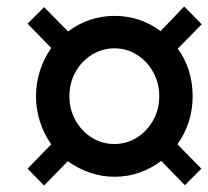

<svg xmlns="http://www.w3.org/2000/svg" viewBox="-20 -542 642 592"><path d="M116 30 65 -22 138 -97Q116 -128 103.5 -166Q91 -204 91 -245Q91 -287 103.5 -325Q116 -363 138 -394L65 -469L116 -520L190 -445Q220 -468 256.5 -480.5Q293 -493 333 -493Q373 -493 409 -481Q445 -469 475 -446L548 -522L602 -467L528 -392Q551 -361 562.5 -323.5Q574 -286 574 -245Q574 -204 562 -166.5Q550 -129 527 -97L601 -22L550 29L477 -46Q447 -23 410.5 -10Q374 3 333 3Q293 3 256 -10Q219 -23 189 -45ZM333 -98Q371 -98 402.5 -118Q434 -138 452.5 -171.5Q471 -205 471 -245Q471 -286 452.5 -319.5Q434 -353 402.5 -373Q371 -393 333 -393Q295 -393 263 -373Q231 -353 212.5 -319.5Q194 -286 194 -245Q194 -205 212.5 -171.5Q231 -138 262.5 -118Q294 -98 333 -98Z"/></svg>

Font: Mulish ExtraLight
Style: Bold Italic
Weight: 700
Italic angle: -9°
Version: Version 3.603